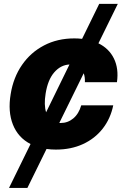

<svg xmlns="http://www.w3.org/2000/svg" viewBox="-20 -747 639 972"><path d="M576.3 -727.3 478.3 -527.7Q532 -501.4 556.8 -450.6Q581.7 -399.9 572.1 -331H409.8Q410.9 -356.9 403.8 -376.1L280.2 -124.6Q283.4 -124.3 286.9 -124.3Q323.2 -124.3 351 -147.5Q378.9 -170.8 391.3 -213.8H553.3Q539.4 -146.3 500 -95.9Q460.6 -45.5 400.2 -17.6Q339.8 10.3 262.8 10.3Q238.3 10.3 215.6 7.1L118.6 204.5H25.6L134.6 -17.8Q71.4 -50.4 45.3 -116.5Q19.2 -182.5 34.1 -271Q47.6 -354.8 91.3 -418.1Q134.9 -481.5 202.8 -517Q270.6 -552.6 356.2 -552.6Q376.8 -552.6 395.6 -550.4L482.2 -727.3ZM331.7 -420.5Q287.3 -418.3 254.6 -380.7Q221.9 -343 210.9 -272.7Q201.7 -215.6 213.4 -178.6Z"/></svg>

Font: Inter UI Extra Bold
Style: Italic
Weight: 800
Italic angle: 9.39999°
Designer: Rasmus Andersson
Foundry: rsms
Version: 3.2;8d6f07862